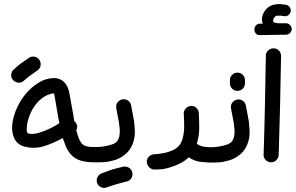

<svg xmlns="http://www.w3.org/2000/svg" viewBox="-20 -809 1474 957"><path d="M168 -459Q147 -444 140 -439Q133 -434 129 -431.5Q125 -429 120 -424.5Q115 -420 98 -406Q86 -395 71 -397Q56 -399 45 -410Q34 -422 36 -438Q38 -454 49 -463Q66 -478 71.5 -483Q77 -488 81.5 -491Q86 -494 94 -499.5Q102 -505 123 -520Q136 -529 151.5 -526.5Q167 -524 176 -511Q184 -499 182.5 -484Q181 -469 169 -460ZM450 0Q385 0 351.5 -23Q318 -46 300 -101L297 -109Q296 -112 295 -115Q294 -118 293 -121Q248 -96 201.5 -81Q155 -66 107 -77Q69 -86 53.5 -115Q38 -144 40.5 -182Q43 -220 60.5 -262Q78 -304 106.5 -339Q135 -374 172.5 -397Q210 -420 251 -420Q263 -420 276 -415Q291 -409 300.5 -399Q310 -389 315.5 -377.5Q321 -366 323.5 -355Q326 -344 327 -338L345 -238L350 -206Q357 -200 360 -194Q370 -176 360 -160Q362 -153 364 -146.5Q366 -140 368 -133L371 -124Q377 -109 383 -99.5Q389 -90 398 -85Q407 -80 420 -78Q433 -76 453 -76Q465 -77 478 -67.5Q491 -58 491 -41Q491 -23 477.5 -11.5Q464 0 450 0ZM113 -159Q113 -143 131 -141.5Q149 -140 175 -147.5Q201 -155 229 -168.5Q257 -182 276 -195L270 -225L253 -325Q251 -333 250.5 -338.5Q250 -344 248 -344Q218 -340 193.5 -322.5Q169 -305 151 -278.5Q133 -252 123 -221Q113 -190 113 -159Z M444 0Q428 0 415 -13Q402 -26 404 -41Q406 -57 419.5 -66.5Q433 -76 449 -76Q478 -76 493.5 -78.5Q509 -81 529 -86Q537 -88 545 -91.5Q553 -95 559 -100Q573 -112 576 -138Q578 -152 576.5 -167Q575 -182 573 -198L559 -272Q557 -288 567 -300Q577 -312 592 -314Q608 -316 620 -306.5Q632 -297 634 -281L648 -207Q650 -189 651.5 -169Q653 -149 651 -129Q647 -103 636.5 -81Q626 -59 609 -44Q595 -31 580 -23Q565 -15 552 -11Q534 -6 518.5 -3Q503 0 476 0ZM613 95Q592 101 581.5 103.5Q571 106 562.5 108.5Q554 111 543.5 114.5Q533 118 512 125Q498 131 483.5 124Q469 117 464 103Q459 88 466 74Q473 60 487 55Q508 47 519 43Q530 39 539 36Q548 33 559.5 30.5Q571 28 593 22Q609 19 622 26.5Q635 34 639 49Q643 64 636 77Q629 90 615 95Z M750 36Q736 36 725 26Q714 16 712 1Q710 -14 720 -26Q730 -38 746 -40Q752 -41 760 -41Q768 -41 777 -43Q788 -45 798 -46.5Q808 -48 822 -53Q862 -65 879 -92Q882 -97 885 -103.5Q888 -110 890 -118Q898 -147 898 -178Q898 -209 896 -241Q895 -256 905 -267.5Q915 -279 931 -281Q947 -282 958.5 -271.5Q970 -261 971 -245Q973 -210 973 -172Q973 -134 962 -96Q962 -94 961.5 -93.5Q961 -93 961 -92Q984 -76 1016 -76Q1032 -76 1043.5 -66Q1055 -56 1056 -40Q1057 -24 1048 -12Q1039 0 1021 0Q985 0 963 -5.5Q941 -11 921 -25Q903 -8 883 2.5Q863 13 846 19Q827 26 817.5 28.5Q808 31 796 33Q786 35 769.5 35.5Q753 36 750 36Z M1163 -356Q1148 -356 1137 -367Q1126 -378 1126 -394V-410Q1126 -425 1137 -436Q1148 -447 1163 -447Q1179 -447 1190 -436Q1201 -425 1201 -410V-394Q1201 -378 1190 -367Q1179 -356 1163 -356ZM1016 1Q1000 1 987 -12Q974 -25 976 -40Q978 -56 991.5 -65.5Q1005 -75 1021 -75Q1050 -75 1065.5 -77.5Q1081 -80 1101 -85Q1109 -87 1117 -90.5Q1125 -94 1131 -99Q1145 -111 1148 -137Q1150 -151 1148.5 -166Q1147 -181 1145 -197L1131 -271Q1129 -287 1139 -299Q1149 -311 1164 -313Q1180 -315 1192 -305.5Q1204 -296 1206 -280L1220 -206Q1222 -188 1223.5 -168Q1225 -148 1223 -128Q1219 -102 1208.5 -80Q1198 -58 1181 -43Q1167 -30 1152 -22Q1137 -14 1124 -10Q1106 -5 1090.5 -2Q1075 1 1048 1Z M1274 -634Q1262 -634 1255 -642.5Q1248 -651 1248 -662Q1248 -673 1255.5 -682Q1263 -691 1276 -691H1290L1286 -704Q1283 -725 1295 -747Q1314 -781 1352 -787Q1366 -790 1380 -788.5Q1394 -787 1406 -785Q1417 -783 1424 -773Q1431 -763 1429 -751Q1426 -740 1416.5 -733Q1407 -726 1395 -729Q1376 -732 1362 -731Q1359 -731 1354 -728.5Q1349 -726 1345 -718Q1337 -703 1345.5 -698Q1354 -693 1372 -693H1394H1397H1405Q1417 -693 1425 -685Q1433 -677 1434 -665Q1434 -654 1426.5 -645.5Q1419 -637 1407 -636H1394ZM1328 0Q1312 -2 1302 -14Q1292 -26 1294 -41Q1298 -158 1300.5 -284.5Q1303 -411 1305 -528Q1304 -544 1314.5 -555.5Q1325 -567 1341 -568Q1357 -569 1368.5 -558.5Q1380 -548 1381 -532Q1379 -412 1376 -282.5Q1373 -153 1369 -34Q1367 -20 1356.5 -10Q1346 0 1332 0Z"/></svg>

Font: Dongol
Style: Regular
Weight: 400
Designer: Abdo Mohamed and Ibrahim Hamdi
Foundry: Protype Foundry
Version: Version 1.000;hotconv 1.0.109;makeotfexe 2.5.65596